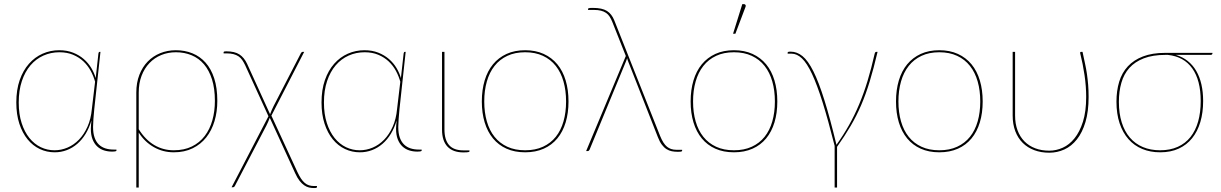

<svg xmlns="http://www.w3.org/2000/svg" viewBox="-20 -746 6030 948"><path d="M449.5 -342.5Q442 -370 427.8 -396.2Q413.5 -422.5 392 -442.8Q370.5 -463 341 -475.5Q311.5 -488 273.5 -488Q231 -488 194.2 -471.5Q157.5 -455 130.5 -423.5Q103.5 -392 88 -345.8Q72.5 -299.5 72.5 -240Q72.5 -182.5 86.8 -138.5Q101 -94.5 125.2 -64.5Q149.5 -34.5 181.5 -19.2Q213.5 -4 249 -4Q282 -4 313.2 -17.2Q344.5 -30.5 369.8 -56.5Q395 -82.5 412 -120.5Q429 -158.5 433.5 -207.5ZM555 -7.5V-2.5Q555 2.5 533 2.5Q512 2.5 493.2 -3.5Q474.5 -9.5 460 -23Q445.5 -36.5 437 -58Q428.5 -79.5 428.5 -110Q428.5 -120 429.5 -130Q430.5 -140 431.5 -151.5Q420.5 -114.5 402.8 -85.2Q385 -56 361.5 -35.8Q338 -15.5 309.8 -4.8Q281.5 6 250 6Q211 6 176.5 -10.2Q142 -26.5 116.2 -58Q90.5 -89.5 75.5 -135.2Q60.5 -181 60.5 -240Q60.5 -302.5 77.2 -350.5Q94 -398.5 123 -431.2Q152 -464 190.5 -481Q229 -498 272.5 -498Q310.5 -498 340.8 -486Q371 -474 393.5 -454.5Q416 -435 430.8 -410.2Q445.5 -385.5 452.5 -360.5L466 -482Q467 -486.5 468 -488.2Q469 -490 473 -490H476L445.5 -207.5Q443 -182 441.2 -158Q439.5 -134 439.5 -119Q439.5 -88 447 -66.8Q454.5 -45.5 468 -32.5Q481.5 -19.5 500 -13.5Q518.5 -7.5 541 -7.5Z M665 -108Q698 -55.5 741.8 -29.8Q785.5 -4 838 -4Q889.5 -4 927.5 -22.8Q965.5 -41.5 990.8 -74.5Q1016 -107.5 1028.5 -152Q1041 -196.5 1041 -248Q1041 -308.5 1026.8 -353.8Q1012.5 -399 987 -428.8Q961.5 -458.5 926 -473.2Q890.5 -488 848.5 -488Q809.5 -488 776 -474.2Q742.5 -460.5 717.8 -434.5Q693 -408.5 679 -371.8Q665 -335 665 -289ZM653 -289Q653 -337.5 668 -376.2Q683 -415 709.2 -442Q735.5 -469 771.2 -483.5Q807 -498 848.5 -498Q892.5 -498 930 -482.8Q967.5 -467.5 995 -436.8Q1022.5 -406 1037.8 -358.8Q1053 -311.5 1053 -248Q1053 -194.5 1039.2 -148.2Q1025.5 -102 998.5 -67.8Q971.5 -33.5 931.2 -13.8Q891 6 838 6Q784 6 738.8 -20Q693.5 -46 665 -91.5V180H653Z M1545 172.5V177.5Q1545 179.5 1542.8 181Q1540.5 182.5 1530.5 182.5Q1518 182.5 1506 179.8Q1494 177 1482.2 169Q1470.5 161 1459.2 146.8Q1448 132.5 1437.5 109.5L1312 -164.5Q1308.5 -154.5 1303.8 -144.2Q1299 -134 1295 -125.5L1140 171.5Q1139 173.5 1136.8 176Q1134.5 178.5 1130.5 178.5H1123.5L1305.5 -172L1190.5 -424Q1183.5 -438.5 1176 -449.5Q1168.5 -460.5 1157.8 -467.8Q1147 -475 1132.5 -478.8Q1118 -482.5 1098 -482.5H1084V-487.5Q1084 -489.5 1086 -491Q1088 -492.5 1098 -492.5Q1139 -492.5 1162.2 -477.2Q1185.5 -462 1200 -431L1313.5 -182Q1321.5 -204 1331 -222.5L1465.5 -483Q1466.5 -485 1468.8 -487.5Q1471 -490 1475 -490H1482L1320 -175L1448.5 103.5Q1457.5 122.5 1466.2 135.8Q1475 149 1484.8 157.2Q1494.5 165.5 1505.8 169Q1517 172.5 1530.5 172.5Z M1956.5 -342.5Q1949 -370 1934.8 -396.2Q1920.5 -422.5 1899 -442.8Q1877.5 -463 1848 -475.5Q1818.5 -488 1780.5 -488Q1738 -488 1701.2 -471.5Q1664.5 -455 1637.5 -423.5Q1610.5 -392 1595 -345.8Q1579.5 -299.5 1579.5 -240Q1579.5 -182.5 1593.8 -138.5Q1608 -94.5 1632.2 -64.5Q1656.5 -34.5 1688.5 -19.2Q1720.5 -4 1756 -4Q1789 -4 1820.2 -17.2Q1851.5 -30.5 1876.8 -56.5Q1902 -82.5 1919 -120.5Q1936 -158.5 1940.5 -207.5ZM2062 -7.5V-2.5Q2062 2.5 2040 2.5Q2019 2.5 2000.2 -3.5Q1981.5 -9.5 1967 -23Q1952.5 -36.5 1944 -58Q1935.5 -79.5 1935.5 -110Q1935.5 -120 1936.5 -130Q1937.5 -140 1938.5 -151.5Q1927.5 -114.5 1909.8 -85.2Q1892 -56 1868.5 -35.8Q1845 -15.5 1816.8 -4.8Q1788.5 6 1757 6Q1718 6 1683.5 -10.2Q1649 -26.5 1623.2 -58Q1597.5 -89.5 1582.5 -135.2Q1567.5 -181 1567.5 -240Q1567.5 -302.5 1584.2 -350.5Q1601 -398.5 1630 -431.2Q1659 -464 1697.5 -481Q1736 -498 1779.5 -498Q1817.5 -498 1847.8 -486Q1878 -474 1900.5 -454.5Q1923 -435 1937.8 -410.2Q1952.5 -385.5 1959.5 -360.5L1973 -482Q1974 -486.5 1975 -488.2Q1976 -490 1980 -490H1983L1952.5 -207.5Q1950 -182 1948.2 -158Q1946.5 -134 1946.5 -119Q1946.5 -88 1954 -66.8Q1961.5 -45.5 1975 -32.5Q1988.5 -19.5 2007 -13.5Q2025.5 -7.5 2048 -7.5Z M2162.5 -490H2174.5V-106Q2174.5 -56 2197.2 -29.8Q2220 -3.5 2268.5 -3.5H2298V1.5Q2298 2.5 2297.2 3.2Q2296.5 4 2293.5 4.8Q2290.5 5.5 2284.5 6Q2278.5 6.5 2268 6.5Q2216.5 6.5 2189.5 -22Q2162.5 -50.5 2162.5 -106Z M2573 -498Q2624.5 -498 2664.5 -479.8Q2704.5 -461.5 2731.8 -428.5Q2759 -395.5 2773 -348.8Q2787 -302 2787 -245Q2787 -188 2773 -141.8Q2759 -95.5 2731.8 -62.5Q2704.5 -29.5 2664.5 -11.8Q2624.5 6 2573 6Q2521 6 2481.2 -11.8Q2441.5 -29.5 2414.2 -62.5Q2387 -95.5 2373 -141.8Q2359 -188 2359 -245Q2359 -302 2373 -348.8Q2387 -395.5 2414.2 -428.5Q2441.5 -461.5 2481.2 -479.8Q2521 -498 2573 -498ZM2573 -4Q2623 -4 2661 -21.5Q2699 -39 2724.2 -70.5Q2749.5 -102 2762.2 -146.5Q2775 -191 2775 -245Q2775 -299 2762.2 -343.8Q2749.5 -388.5 2724.2 -420.5Q2699 -452.5 2661 -470.2Q2623 -488 2573 -488Q2522.5 -488 2484.8 -470.2Q2447 -452.5 2421.8 -420.5Q2396.5 -388.5 2383.8 -343.8Q2371 -299 2371 -245Q2371 -191 2383.8 -146.5Q2396.5 -102 2421.8 -70.5Q2447 -39 2484.8 -21.5Q2522.5 -4 2573 -4Z M3348 -6.5V-1.5Q3348 0.5 3344.5 2Q3341 3.5 3326.5 3.5Q3311 3.5 3297 0.8Q3283 -2 3270.8 -9.8Q3258.5 -17.5 3247.8 -31.8Q3237 -46 3228 -69.5L3083 -439Q3081 -444 3079.2 -448.8Q3077.5 -453.5 3076.5 -458.5Q3073.5 -449 3070 -441L2891 -7Q2890 -4.5 2887.5 -2.2Q2885 0 2881 0H2874L3070 -469.5L3003 -638.5Q2997 -653 2990 -664Q2983 -675 2972.5 -682.2Q2962 -689.5 2947.5 -693.2Q2933 -697 2913 -697H2883.5V-702Q2883.5 -704 2887.2 -705.5Q2891 -707 2907.5 -707Q2953 -707 2976.8 -692Q3000.5 -677 3013 -645.5L3239 -75.5Q3254.5 -37 3273 -21.8Q3291.5 -6.5 3318.5 -6.5Z M3604 -498Q3655.5 -498 3695.5 -479.8Q3735.5 -461.5 3762.8 -428.5Q3790 -395.5 3804 -348.8Q3818 -302 3818 -245Q3818 -188 3804 -141.8Q3790 -95.5 3762.8 -62.5Q3735.5 -29.5 3695.5 -11.8Q3655.5 6 3604 6Q3552 6 3512.2 -11.8Q3472.5 -29.5 3445.2 -62.5Q3418 -95.5 3404 -141.8Q3390 -188 3390 -245Q3390 -302 3404 -348.8Q3418 -395.5 3445.2 -428.5Q3472.5 -461.5 3512.2 -479.8Q3552 -498 3604 -498ZM3604 -4Q3654 -4 3692 -21.5Q3730 -39 3755.2 -70.5Q3780.5 -102 3793.2 -146.5Q3806 -191 3806 -245Q3806 -299 3793.2 -343.8Q3780.5 -388.5 3755.2 -420.5Q3730 -452.5 3692 -470.2Q3654 -488 3604 -488Q3553.5 -488 3515.8 -470.2Q3478 -452.5 3452.8 -420.5Q3427.5 -388.5 3414.8 -343.8Q3402 -299 3402 -245Q3402 -191 3414.8 -146.5Q3427.5 -102 3452.8 -70.5Q3478 -39 3515.8 -21.5Q3553.5 -4 3604 -4ZM3599.5 -579.5 3645 -725.5H3654Q3658.5 -725.5 3661 -721.5Q3663.5 -717.5 3661 -712L3611 -579.5Z M4313 -490Q4293.5 -407 4274.2 -343.8Q4255 -280.5 4232 -227Q4209 -173.5 4180.2 -124.5Q4151.5 -75.5 4113 -21V180H4101V-26Q4069 -153 4041.8 -240Q4014.5 -327 3989.5 -380.5Q3964.5 -434 3939.8 -457.5Q3915 -481 3888.5 -481H3869V-486Q3869 -488 3871.2 -489.5Q3873.5 -491 3883.5 -491Q3915 -491 3942.2 -469Q3969.5 -447 3996 -394Q4022.5 -341 4050.2 -252.5Q4078 -164 4110 -31Q4144 -78.5 4171.8 -127.8Q4199.5 -177 4222.2 -231.2Q4245 -285.5 4263.5 -346.5Q4282 -407.5 4298 -478Q4299.5 -485.5 4301.8 -487.8Q4304 -490 4307 -490Z M4618 -498Q4669.5 -498 4709.5 -479.8Q4749.5 -461.5 4776.8 -428.5Q4804 -395.5 4818 -348.8Q4832 -302 4832 -245Q4832 -188 4818 -141.8Q4804 -95.5 4776.8 -62.5Q4749.5 -29.5 4709.5 -11.8Q4669.5 6 4618 6Q4566 6 4526.2 -11.8Q4486.5 -29.5 4459.2 -62.5Q4432 -95.5 4418 -141.8Q4404 -188 4404 -245Q4404 -302 4418 -348.8Q4432 -395.5 4459.2 -428.5Q4486.5 -461.5 4526.2 -479.8Q4566 -498 4618 -498ZM4618 -4Q4668 -4 4706 -21.5Q4744 -39 4769.2 -70.5Q4794.5 -102 4807.2 -146.5Q4820 -191 4820 -245Q4820 -299 4807.2 -343.8Q4794.5 -388.5 4769.2 -420.5Q4744 -452.5 4706 -470.2Q4668 -488 4618 -488Q4567.5 -488 4529.8 -470.2Q4492 -452.5 4466.8 -420.5Q4441.5 -388.5 4428.8 -343.8Q4416 -299 4416 -245Q4416 -191 4428.8 -146.5Q4441.5 -102 4466.8 -70.5Q4492 -39 4529.8 -21.5Q4567.5 -4 4618 -4Z M5325 -490Q5331.5 -459.5 5337.2 -433Q5343 -406.5 5346.8 -380.5Q5350.5 -354.5 5352.8 -327Q5355 -299.5 5355 -267.5Q5355 -195.5 5339.5 -143.5Q5324 -91.5 5297.2 -57.8Q5270.5 -24 5235.2 -8Q5200 8 5161 8Q5120 8 5086.8 -4.5Q5053.5 -17 5029.8 -40.5Q5006 -64 4993 -98.2Q4980 -132.5 4980 -176V-490H4992V-176Q4992 -135 5004 -102.8Q5016 -70.5 5038.2 -48Q5060.5 -25.5 5091.5 -13.8Q5122.5 -2 5161 -2Q5194.5 -2 5227 -16.5Q5259.5 -31 5285.2 -62.8Q5311 -94.5 5327 -145Q5343 -195.5 5343 -267.5Q5343 -319.5 5334.8 -375.5Q5326.5 -431.5 5313.5 -483Q5312.5 -486.5 5314 -488.2Q5315.5 -490 5318 -490Z M5734.5 -475Q5671.5 -475 5627.5 -458Q5583.5 -441 5556.2 -410.5Q5529 -380 5516.8 -337.2Q5504.5 -294.5 5504.5 -243.5Q5504.5 -186 5518.5 -141.5Q5532.5 -97 5558.8 -66.5Q5585 -36 5622.8 -20Q5660.5 -4 5708 -4Q5757.5 -4 5795.2 -21Q5833 -38 5858 -69.5Q5883 -101 5895.8 -146Q5908.5 -191 5908.5 -247Q5908.5 -349.5 5867 -408Q5825.5 -466.5 5746.5 -475ZM5966.5 -485V-483Q5966.5 -480 5964.5 -477.5Q5962.5 -475 5957 -475H5785.5Q5819 -465 5844.2 -445Q5869.5 -425 5886.5 -395.8Q5903.5 -366.5 5912 -329Q5920.5 -291.5 5920.5 -247Q5920.5 -190.5 5906.8 -143.8Q5893 -97 5866.2 -63.8Q5839.5 -30.5 5800 -12.2Q5760.5 6 5708.5 6Q5659.5 6 5619.8 -10.5Q5580 -27 5551.8 -59Q5523.5 -91 5508 -137.5Q5492.5 -184 5492.5 -244Q5492.5 -298 5506 -342.5Q5519.5 -387 5548.8 -418.5Q5578 -450 5623.8 -467.5Q5669.5 -485 5734 -485Z"/></svg>

Font: Lato 2
Style: Regular
Weight: 100
Designer: Lukasz Dziedzic with Adam Twardoch and Botio Nikoltchev
Foundry: tyPoland Lukasz Dziedzic
Version: Version 2.015; 2015-08-06; http://www.latofonts.com/